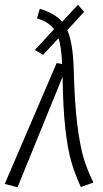

<svg xmlns="http://www.w3.org/2000/svg" viewBox="-30 -781 436 810"><path d="M364 -11 311 8Q286 -47 271 -98Q256 -149 246 -235Q236 -321 234 -457L44 9L-10 -5L209 -515L232 -511Q229 -583 217 -620L152 -550L117 -570L198 -658Q174 -690 126 -703L138 -744Q203 -724 232 -689L299 -761L325 -731L254 -654Q278 -599 281 -489Q285 -341 296.5 -252Q308 -163 323 -113.5Q338 -64 364 -11Z"/></svg>

Font: Fira Sans Extra Condensed Light
Style: Italic
Weight: 300
Width: 3
Italic angle: -8°
Designer: Carrois Corporate & Edenspiekermann AG
Foundry: Carrois Corporate GbR & Edenspiekermann AG
Version: Version 4.203